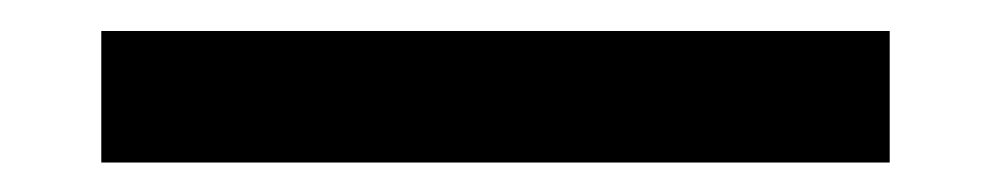

<svg xmlns="http://www.w3.org/2000/svg" viewBox="-20 -20 655 127"><path d="M47 87.5V0.5H568.5V87.5Z"/></svg>

Font: Encode Sans SmExp Md
Style: Regular
Weight: 500
Width: 6
Designer: Multiple Designers
Foundry: Impallari Type
Version: Version 3.002; ttfautohint (v1.8.3) -l 8 -r 50 -G 200 -x 14 